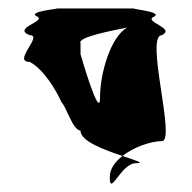

<svg xmlns="http://www.w3.org/2000/svg" viewBox="-20 -714 452 453"><path d="M50 -568C8 -568 83 -631 50 -631C8 -648 89 -663 68 -675C39 -687 129 -694 112 -694H300C276 -694 366 -687 344 -675C315 -663 396 -648 362 -631C321 -631 396 -381 362 -381C337 -381 297 -368 269 -346C227 -360 169 -381 170 -406C152 -406 137 -461 125 -473C113 -500 83 -551 50 -568ZM170 -586C170 -586 216 -426 216 -484C216 -541 241 -627 280 -649C240 -641 162 -626 170 -612ZM239 -296C239 -248 265 -329 301 -329C323 -329 301 -335 269 -346C251 -332 239 -315 239 -296Z"/></svg>

Font: bitstorm
Style: Regular
Weight: 400
Version: Version 0.2